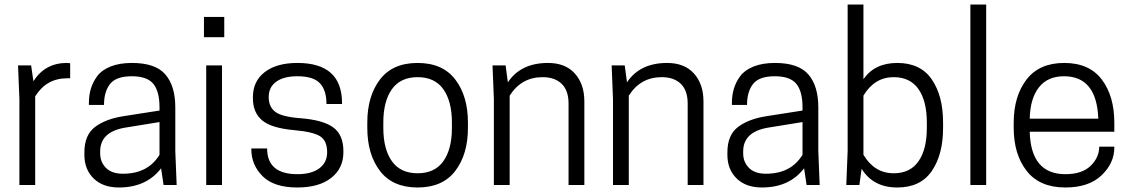

<svg xmlns="http://www.w3.org/2000/svg" viewBox="-20 -820 5008 851"><path d="M276 -541Q279 -541 282.5 -540.5Q286 -540 288 -540H291V-473H277Q186 -473 136 -393V0H66V-380L60 -530H118L128 -460Q180 -541 276 -541Z M705 0 694 -74Q629 11 507 11Q436 11 395 -29Q354 -69 354 -134V-144Q354 -222 401.5 -257.5Q449 -293 527 -305L687 -330V-344Q687 -415 659.5 -448.5Q632 -482 564 -482Q495 -482 468 -448Q441 -414 441 -355H374V-364Q374 -397 382.5 -426Q391 -455 410.5 -482Q430 -509 469.5 -525Q509 -541 565 -541Q669 -541 713 -490Q757 -439 757 -344V-150L763 0ZM525 -50Q636 -50 687 -134V-279L533 -254Q424 -235 424 -149V-140Q424 -102 449.5 -76Q475 -50 525 -50Z M894 0V-530H964V0ZM974 -745V-655H884V-745Z M1298 -48Q1361 -48 1395.5 -74Q1430 -100 1430 -145Q1430 -197 1398 -216.5Q1366 -236 1285 -243Q1183 -252 1142 -286.5Q1101 -321 1101 -384V-390Q1101 -460 1153.5 -500.5Q1206 -541 1298 -541Q1496 -541 1496 -363V-359H1427Q1427 -420 1398 -451Q1369 -482 1298 -482Q1238 -482 1204.5 -458Q1171 -434 1171 -390Q1171 -346 1200.5 -324Q1230 -302 1312 -296Q1413 -288 1457.5 -255Q1502 -222 1502 -150V-145Q1502 -74 1448 -31.5Q1394 11 1298 11Q1194 11 1144 -39Q1094 -89 1094 -158V-162H1164Q1164 -48 1298 -48Z M1608 -253V-277Q1608 -394 1664 -467.5Q1720 -541 1831 -541Q1942 -541 1998 -467.5Q2054 -394 2054 -277V-253Q2054 -136 1998 -62.5Q1942 11 1831 11Q1720 11 1664 -62.5Q1608 -136 1608 -253ZM1983 -253V-277Q1983 -371 1945 -424.5Q1907 -478 1831 -478Q1755 -478 1717 -424.5Q1679 -371 1679 -277V-253Q1679 -159 1717 -105.5Q1755 -52 1831 -52Q1907 -52 1945 -105.5Q1983 -159 1983 -253Z M2570 0H2500V-361Q2500 -419 2469.5 -448.5Q2439 -478 2385 -478Q2291 -478 2239 -396V0H2169V-380L2163 -530H2221L2231 -455Q2288 -541 2409 -541Q2486 -541 2528 -494Q2570 -447 2570 -371Z M3098 0H3028V-361Q3028 -419 2997.5 -448.5Q2967 -478 2913 -478Q2819 -478 2767 -396V0H2697V-380L2691 -530H2749L2759 -455Q2816 -541 2937 -541Q3014 -541 3056 -494Q3098 -447 3098 -371Z M3555 0 3544 -74Q3479 11 3357 11Q3286 11 3245 -29Q3204 -69 3204 -134V-144Q3204 -222 3251.5 -257.5Q3299 -293 3377 -305L3537 -330V-344Q3537 -415 3509.5 -448.5Q3482 -482 3414 -482Q3345 -482 3318 -448Q3291 -414 3291 -355H3224V-364Q3224 -397 3232.5 -426Q3241 -455 3260.5 -482Q3280 -509 3319.5 -525Q3359 -541 3415 -541Q3519 -541 3563 -490Q3607 -439 3607 -344V-150L3613 0ZM3375 -50Q3486 -50 3537 -134V-279L3383 -254Q3274 -235 3274 -149V-140Q3274 -102 3299.5 -76Q3325 -50 3375 -50Z M3807 -800V-469Q3857 -541 3957 -541Q4060 -541 4110 -468Q4160 -395 4160 -277V-253Q4160 -135 4110 -62Q4060 11 3957 11Q3850 11 3799 -72L3789 0H3731L3737 -150V-800ZM3807 -396V-134Q3856 -52 3941 -52Q4014 -52 4051 -105Q4088 -158 4088 -253V-277Q4088 -372 4051 -425Q4014 -478 3941 -478Q3856 -478 3807 -396Z M4281 0V-800H4351V0Z M4919 -236H4544Q4549 -48 4702 -48Q4776 -48 4814 -85Q4852 -122 4852 -170H4919V-166Q4919 -97 4862.5 -43Q4806 11 4702 11Q4588 11 4530.5 -62.5Q4473 -136 4473 -254V-276Q4473 -393 4529.5 -467Q4586 -541 4697 -541Q4808 -541 4863.5 -467.5Q4919 -394 4919 -276ZM4696 -482Q4623 -482 4584.5 -432.5Q4546 -383 4544 -294H4848Q4841 -482 4696 -482Z"/></svg>

Font: Cooper Hewitt
Style: Book
Weight: 705
Designer: Village Type and Design LLC
Foundry: Cooper Hewitt Smithsonian Design Museum
Version: 1.000; ttfautohint (v1.8.1)